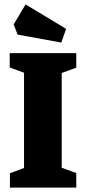

<svg xmlns="http://www.w3.org/2000/svg" viewBox="-20 -851 390 871"><path d="M25 0V-65L89 -89V-521L24 -545V-610H326V-544L260 -520V-90L326 -66V0ZM258 -658 60 -694 42 -740 96 -831 280 -720Z"/></svg>

Font: Grenze ExtraBold
Style: Regular
Weight: 800
Designer: Renata Polastri
Foundry: Omnibus-Type
Version: Version 1.002; ttfautohint (v1.8)